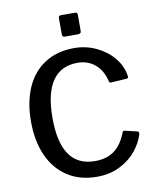

<svg xmlns="http://www.w3.org/2000/svg" viewBox="-101 -1032 915 1119"><g transform="rotate(-10 356.0 -472.0)"><path d="M659 -542Q660 -538 660 -532Q660 -527 658 -525.5Q656 -524 650 -523L557 -517H554Q548 -517 545 -528Q531 -590 488.5 -627Q446 -664 383 -664Q286 -664 235.5 -591.5Q185 -519 185 -372Q185 -226 235.5 -154Q286 -82 387 -82Q455 -82 500.5 -115Q546 -148 574 -221Q575 -228 589 -226L660 -209Q669 -207 667 -192Q653 -144 616.5 -98Q580 -52 520 -21Q460 10 382 10Q282 10 209 -37Q136 -84 97 -170.5Q58 -257 58 -373Q58 -490 96.5 -575.5Q135 -661 207.5 -706.5Q280 -752 379 -752Q448 -752 509 -723.5Q570 -695 610 -647Q650 -599 659 -542ZM435 -846Q435 -835 430.5 -831Q426 -827 414 -827H340Q330 -827 326.5 -831Q323 -835 323 -844V-939Q323 -954 336 -954H422Q435 -954 435 -939Z"/></g></svg>

Font: Libre Franklin Medium
Style: Regular
Weight: 500
Designer: Pablo Impallari, Rodrigo Fuenzalida
Foundry: Impallari Type
Version: Version 1.002; ttfautohint (v1.5)